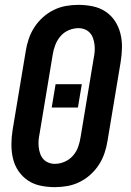

<svg xmlns="http://www.w3.org/2000/svg" viewBox="-20 -763 540 791"><path d="M206 8Q176 8 147 2Q118 -4 95 -19.5Q72 -35 56 -58.5Q40 -82 33.5 -110Q27 -138 27 -167.5Q27 -197 32 -228L86 -552Q90 -578 98.5 -603Q107 -628 121.5 -650.5Q136 -673 156.5 -691.5Q177 -710 201.5 -722Q226 -734 252 -738.5Q278 -743 303 -743Q333 -743 362 -737Q391 -731 414.5 -715.5Q438 -700 453.5 -676.5Q469 -653 476 -625Q483 -597 482.5 -567.5Q482 -538 477 -507L423 -183Q419 -157 410.5 -132Q402 -107 387.5 -84.5Q373 -62 352.5 -43.5Q332 -25 307.5 -13Q283 -1 257 3.5Q231 8 206 8ZM206 -88Q226 -88 246 -96.5Q266 -105 280.5 -121.5Q295 -138 302 -158Q309 -178 312 -198L366 -523Q369 -537 370 -551Q371 -565 369.5 -578.5Q368 -592 363.5 -605Q359 -618 350.5 -627.5Q342 -637 329.5 -642Q317 -647 303 -647Q283 -647 263 -638.5Q243 -630 229 -613.5Q215 -597 207.5 -577Q200 -557 197 -537L143 -212Q140 -198 139 -184Q138 -170 139.5 -156.5Q141 -143 145.5 -130Q150 -117 158.5 -107.5Q167 -98 179.5 -93Q192 -88 206 -88ZM193 -320 209 -416H317L301 -320Z"/></svg>

Font: Iosevka Term Curly Oblique
Style: Bold
Weight: 700
Italic angle: -9°
Designer: Belleve Invis
Foundry: Belleve Invis
Version: Version 32.3.0